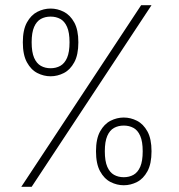

<svg xmlns="http://www.w3.org/2000/svg" viewBox="-20 -720 690 740"><path d="M62 0 524 -700H564L102 0ZM457 -6Q430.5 -6 406 -18.5Q381.5 -31 365.8 -59.8Q350 -88.5 350 -137Q350 -185 365.8 -213.5Q381.5 -242 406 -254.5Q430.5 -267 457 -267Q483.5 -267 508 -254.5Q532.5 -242 548.2 -213.5Q564 -185 564 -137Q564 -88.5 548.2 -59.8Q532.5 -31 508 -18.5Q483.5 -6 457 -6ZM457 -37Q478 -37 494.5 -46.2Q511 -55.5 520.5 -77.2Q530 -99 530 -137Q530 -174.5 520.5 -196.2Q511 -218 494.5 -227Q478 -236 457 -236Q436 -236 419.5 -227Q403 -218 393.5 -196.2Q384 -174.5 384 -137Q384 -99 393.5 -77.2Q403 -55.5 419.5 -46.2Q436 -37 457 -37ZM175 -426Q148.5 -426 124 -438.5Q99.5 -451 83.8 -479.8Q68 -508.5 68 -557Q68 -605 83.8 -633.5Q99.5 -662 124 -674.5Q148.5 -687 175 -687Q201.5 -687 226 -674.5Q250.5 -662 266.2 -633.5Q282 -605 282 -557Q282 -508.5 266.2 -479.8Q250.5 -451 226 -438.5Q201.5 -426 175 -426ZM175 -457Q196 -457 212.5 -466.2Q229 -475.5 238.5 -497.2Q248 -519 248 -557Q248 -594.5 238.5 -616.2Q229 -638 212.5 -647Q196 -656 175 -656Q154 -656 137.5 -647Q121 -638 111.5 -616.2Q102 -594.5 102 -557Q102 -519 111.5 -497.2Q121 -475.5 137.5 -466.2Q154 -457 175 -457Z"/></svg>

Font: Trispace Thin Thin
Style: Regular
Weight: 250
Version: Version 1.210